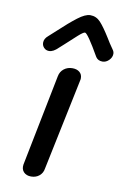

<svg xmlns="http://www.w3.org/2000/svg" viewBox="-85 -803 552 850"><g transform="rotate(10 190.5 -377.5)"><path d="M74 -49 156 -461Q160 -482 176 -494.5Q192 -507 214 -507Q234 -507 246 -497Q258 -487 258 -470Q258 -464 257 -461L171 -48Q168 -28 153 -15.5Q138 -3 116 -3Q95 -3 83 -15.5Q71 -28 74 -49ZM309 -574Q253 -672 241 -672Q234 -672 211.5 -652Q189 -632 159 -604L139 -586Q117 -564 98 -564Q84 -564 75 -573.5Q66 -583 66 -596Q66 -614 83 -628Q85 -630 115 -657Q162 -701 195.5 -726.5Q229 -752 251 -752Q278 -752 297 -731.5Q316 -711 344 -666Q355 -647 374 -620Q381 -611 381 -601Q381 -585 368 -572Q355 -559 339 -559Q319 -559 309 -574Z"/></g></svg>

Font: Mali Medium
Style: Italic
Weight: 500
Italic angle: -10°
Version: Version 1.000; ttfautohint (v1.6)